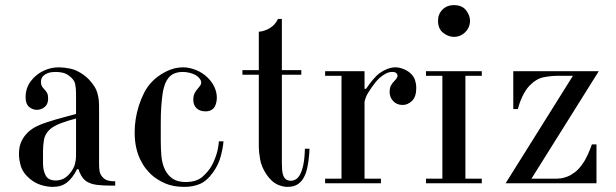

<svg xmlns="http://www.w3.org/2000/svg" viewBox="-20 -716 2407 750"><path d="M277 -271V-351Q277 -372 273.5 -388.5Q270 -405 250 -420Q238 -429 225 -432Q212 -435 198 -435Q180 -435 168.5 -431Q157 -427 150.5 -421Q144 -415 142 -408.5Q140 -402 140 -396Q140 -385 144.5 -378Q149 -371 155 -365Q160 -360 164 -352.5Q168 -345 168 -331Q168 -309 154.5 -298Q141 -287 124 -287Q107 -287 93.5 -298.5Q80 -310 80 -336Q80 -372 100 -398.5Q120 -425 149 -439Q166 -447 180.5 -450Q195 -453 210 -453Q230 -453 254.5 -448Q279 -443 306 -424Q329 -408 348 -379.5Q367 -351 367 -300V-74Q367 -64 368.5 -50.5Q370 -37 379 -26Q388 -15 399.5 -11.5Q411 -8 423 -8H430V9H409Q382 9 358 6Q334 3 317 -8Q306 -16 298 -29Q290 -42 287 -55H281Q264 -21 242 -3.5Q220 14 186 14Q164 14 140 6.5Q116 -1 96 -18Q69 -41 61.5 -67Q54 -93 54 -114Q54 -144 64 -164.5Q74 -185 89.5 -199.5Q105 -214 125 -223.5Q145 -233 165 -239Q169 -240 176.5 -242.5Q184 -245 197 -249Q210 -253 229.5 -258Q249 -263 277 -271ZM277 -105V-253Q265 -250 250 -245.5Q235 -241 220 -235.5Q205 -230 192.5 -223Q180 -216 172 -208Q155 -191 151.5 -168.5Q148 -146 148 -126V-79Q148 -50 158.5 -30.5Q169 -11 198 -11Q212 -11 226 -17Q240 -23 254 -40Q269 -59 273 -76Q277 -93 277 -105Z M835 -164H853Q851 -138 842 -104.5Q833 -71 811 -41Q788 -9 761 2.5Q734 14 700 14Q656 14 624.5 0Q593 -14 572 -33Q561 -43 549.5 -57.5Q538 -72 528 -92.5Q518 -113 512 -139.5Q506 -166 506 -200Q506 -224 510 -250.5Q514 -277 522.5 -303.5Q531 -330 543 -353.5Q555 -377 572 -395Q593 -418 626.5 -435.5Q660 -453 695 -453Q719 -453 745.5 -442.5Q772 -432 792 -412Q809 -395 818 -375Q827 -355 827 -334Q827 -326 825 -316.5Q823 -307 818.5 -299Q814 -291 805 -286Q796 -281 783 -281Q760 -281 747.5 -293.5Q735 -306 735 -326Q735 -340 739 -349Q743 -358 748 -364Q753 -371 759.5 -378.5Q766 -386 766 -394Q766 -401 759.5 -409.5Q753 -418 742 -424Q732 -429 719 -432Q706 -435 694 -435Q670 -435 653 -425Q636 -415 625 -389Q623 -383 620 -373Q617 -363 614.5 -345Q612 -327 610 -300.5Q608 -274 608 -235V-167Q608 -135 610.5 -106Q613 -77 625 -52Q637 -29 656 -17Q675 -5 705 -5Q748 -5 771.5 -26Q795 -47 807 -69Q818 -89 825.5 -113Q833 -137 835 -164Z M991 -442V-592Q1014 -594 1034.5 -606.5Q1055 -619 1066 -642H1081V-442H1157V-424H1081V-99V-80Q1081 -65 1082 -52.5Q1083 -40 1086.5 -30.5Q1090 -21 1097 -15.5Q1104 -10 1117 -10Q1126 -10 1135.5 -15.5Q1145 -21 1152.5 -35Q1160 -49 1165 -73Q1170 -97 1171 -135H1189Q1189 -129 1188 -116Q1187 -103 1185 -88Q1183 -73 1179.5 -57Q1176 -41 1170 -29Q1161 -9 1145 2.5Q1129 14 1103 14Q1084 14 1063 4.5Q1042 -5 1022 -33Q1001 -64 996 -94Q991 -124 991 -141V-424H927V-442Z M1314 -18V-420H1250V-438H1404V-369H1410Q1421 -386 1436 -404Q1451 -422 1464 -431Q1476 -440 1492.5 -446.5Q1509 -453 1525 -453Q1539 -453 1554.5 -447Q1570 -441 1581 -432Q1596 -419 1601 -403.5Q1606 -388 1606 -372Q1606 -338 1589.5 -322Q1573 -306 1553 -306Q1530 -306 1516 -321Q1502 -336 1502 -356Q1502 -374 1508 -383.5Q1514 -393 1519 -398Q1533 -412 1533 -420Q1533 -425 1528.5 -430Q1524 -435 1512 -435Q1499 -435 1487 -428.5Q1475 -422 1464.5 -413Q1454 -404 1446 -393.5Q1438 -383 1432 -375Q1424 -363 1416.5 -351Q1409 -339 1404 -319V-18H1468V0H1250V-18Z M1691 -635Q1691 -661 1708.5 -678.5Q1726 -696 1753 -696Q1785 -696 1800.5 -676Q1816 -656 1816 -635Q1816 -609 1797.5 -590.5Q1779 -572 1753 -572Q1732 -572 1711.5 -587.5Q1691 -603 1691 -635ZM1644 -18H1708V-420H1644V-438H1862V-420H1798V-18H1862V0H1644Z M2218 -420H2163Q2134 -420 2104.5 -414.5Q2075 -409 2048 -381Q2033 -365 2021 -340Q2009 -315 2003 -290H1985V-438H2319L2056 -18H2154Q2161 -18 2172 -19.5Q2183 -21 2197 -26.5Q2211 -32 2226 -43.5Q2241 -55 2255 -75Q2266 -90 2276 -112Q2286 -134 2292 -152H2310V0H1955Z"/></svg>

Font: EIisabethische
Style: Book
Weight: 400
Designer: Salychow
Version: Version 1.3